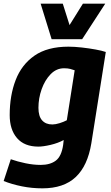

<svg xmlns="http://www.w3.org/2000/svg" viewBox="-33 -809 607 1049"><path d="M-13 180 26 61Q63 74 106.5 83Q150 92 189 92Q241 92 272 68.5Q303 45 312 -17L315 -44Q284 -27 243.5 -17.5Q203 -8 177 -8Q100 -8 60 -54.5Q20 -101 20 -180Q20 -287 52.5 -371.5Q85 -456 155.5 -505Q226 -554 341 -554Q374 -554 414 -549.5Q454 -545 489.5 -538.5Q525 -532 545 -525L466 -26Q446 97 380.5 158.5Q315 220 199 220Q141 220 86.5 209Q32 198 -13 180ZM375 -425Q364 -429 350.5 -432.5Q337 -436 317 -436Q275 -436 243.5 -403.5Q212 -371 194.5 -321.5Q177 -272 177 -220Q177 -174 197 -151.5Q217 -129 253 -129Q270 -129 292.5 -136Q315 -143 332 -152ZM542 -789 416 -595H249L189 -789H310L347 -672L420 -789Z"/></svg>

Font: Georama
Style: Bold Italic
Weight: 700
Italic angle: -9°
Designer: Jean-Baptiste Levee
Foundry: Production Type
Version: Version 1.000